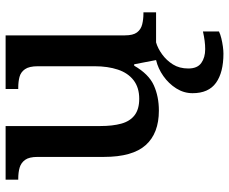

<svg xmlns="http://www.w3.org/2000/svg" viewBox="-86 -490 816 684"><g transform="rotate(-90 322.0 -148.0)"><path d="M270 10Q189 10 147 -37Q105 -84 105 -186V-422Q105 -452 94.5 -466.5Q84 -481 67 -486Q50 -491 27 -491H24V-536H215V-198Q215 -155 223.5 -124Q232 -93 253.5 -76.5Q275 -60 312 -60Q352 -60 378 -80Q404 -100 416 -136Q428 -172 428 -219V-421Q428 -452 417.5 -467Q407 -482 390 -486.5Q373 -491 351 -491H347V-536H538V-111Q538 -82 548.5 -68Q559 -54 577 -49.5Q595 -45 616 -45H620V0H450L435 -78H430Q400 -26 360 -8Q320 10 270 10ZM473 240Q406 240 369 213.5Q332 187 332 130Q332 99 349 72Q366 45 393 26Q420 7 450 0H513Q492 6 470.5 21.5Q449 37 434.5 60Q420 83 420 115Q420 147 439.5 161Q459 175 489 175Q503 175 518.5 173Q534 171 552 167V224Q542 229 527.5 232.5Q513 236 498.5 238Q484 240 473 240Z"/></g></svg>

Font: Noto Serif Khmer Medium
Style: Regular
Weight: 500
Version: Version 2.003